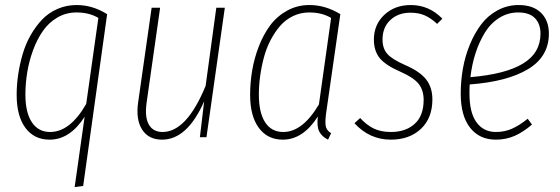

<svg xmlns="http://www.w3.org/2000/svg" viewBox="-20 -551 2247 771"><path d="M279.8 200.2 319.8 -82Q260.7 9.8 179.2 9.8Q117.2 9.8 82 -37.6Q46.9 -85 46.9 -169.9Q46.9 -210.4 53 -251.7Q59.1 -293 71 -333.7Q83 -374.5 103 -409.7Q123 -444.8 148.9 -472.2Q174.8 -499.5 210.7 -515.1Q246.6 -530.8 288.1 -530.8Q351.6 -530.8 410.2 -494.1L314 195.8ZM181.2 -21Q261.7 -21 326.2 -133.8L375 -479Q338.4 -501 287.1 -501Q245.1 -501 210.2 -480.5Q175.3 -460 152.1 -426.5Q128.9 -393.1 112.8 -349.4Q96.7 -305.7 89.4 -260.7Q82 -215.8 82 -170.9Q82 -99.1 107.9 -60.1Q133.8 -21 181.2 -21Z M630.9 9.8Q576.7 9.8 550.8 -30.5Q524.9 -70.8 534.7 -140.1L588.9 -520H623L568.8 -139.2Q560.5 -81.1 577.6 -51Q594.7 -21 632.8 -21Q729.5 -21 805.7 -206.1L848.6 -520H882.8L809.1 0H782.7L799.8 -144Q731.9 9.8 630.9 9.8Z M1222.7 -530.8Q1286.6 -530.8 1346.7 -494.1L1291.5 -109.9Q1284.7 -66.9 1287.6 -47.1Q1290.5 -27.3 1309.6 -16.1L1297.4 9.8Q1272.9 -2 1262.2 -22.5Q1251.5 -43 1256.3 -83Q1196.8 9.8 1115.7 9.8Q1054.2 9.8 1019.3 -37.6Q984.4 -85 984.4 -169.9Q984.4 -219.2 992.7 -268.3Q1001 -317.4 1019.5 -365.2Q1038.1 -413.1 1065.2 -449.5Q1092.3 -485.8 1133.1 -508.3Q1173.8 -530.8 1222.7 -530.8ZM1221.7 -501Q1187 -501 1157 -486.6Q1127 -472.2 1105.2 -447.3Q1083.5 -422.4 1066.7 -390.1Q1049.8 -357.9 1039.8 -320.6Q1029.8 -283.2 1024.7 -245.6Q1019.5 -208 1019.5 -170.9Q1019.5 -98.6 1044.7 -59.8Q1069.8 -21 1117.7 -21Q1195.3 -21 1260.7 -131.8L1309.6 -479Q1272.9 -501 1221.7 -501Z M1629.4 -530.8Q1703.1 -530.8 1756.3 -476.1L1735.4 -455.1Q1710 -478.5 1685.5 -489.3Q1661.1 -500 1628.4 -500Q1579.1 -500 1547.6 -470.7Q1516.1 -441.4 1516.1 -392.1Q1516.1 -356.4 1535.2 -334.7Q1554.2 -313 1606.4 -290Q1665.5 -264.6 1690.9 -232.4Q1716.3 -200.2 1716.3 -151.9Q1716.3 -76.7 1670.2 -33.4Q1624 9.8 1549.3 9.8Q1463.9 9.8 1403.3 -56.2L1426.3 -77.1Q1451.7 -49.3 1480.2 -35.2Q1508.8 -21 1550.3 -21Q1608.9 -21 1645 -53.5Q1681.2 -85.9 1681.2 -149.9Q1681.2 -188.5 1661.4 -213.9Q1641.6 -239.3 1587.4 -263.2Q1527.8 -289.1 1504.6 -317.9Q1481.4 -346.7 1481.4 -392.1Q1481.4 -452.1 1523.4 -491.5Q1565.4 -530.8 1629.4 -530.8Z M2184.1 -416Q2184.1 -323.7 2100.6 -273.4Q2017.1 -223.1 1866.2 -211.9Q1865.2 -199.7 1865.2 -175.8Q1865.2 -98.1 1893.6 -59.6Q1921.9 -21 1971.2 -21Q2006.3 -21 2036.1 -34.2Q2065.9 -47.4 2099.1 -74.2L2116.2 -50.8Q2080.6 -20 2045.9 -5.1Q2011.2 9.8 1971.2 9.8Q1905.3 9.8 1867.7 -38.1Q1830.1 -85.9 1830.1 -174.8Q1830.1 -226.6 1839.1 -276.9Q1848.1 -327.1 1867.2 -373Q1886.2 -418.9 1913.1 -454.1Q1939.9 -489.3 1978.8 -510Q2017.6 -530.8 2063 -530.8Q2120.6 -530.8 2152.3 -499.8Q2184.1 -468.8 2184.1 -416ZM2061 -501Q2019.5 -501 1984.9 -479.2Q1950.2 -457.5 1927.2 -420.2Q1904.3 -382.8 1889.6 -337.6Q1875 -292.5 1869.1 -241.2Q2009.8 -252.9 2080.1 -295.7Q2150.4 -338.4 2150.4 -416Q2150.4 -455.1 2128.2 -478Q2106 -501 2061 -501Z"/></svg>

Font: Fira Sans Compressed UltraLight
Style: Italic
Weight: 200
Width: 3
Italic angle: -8°
Designer: Carrois Corporate & Edenspiekermann AG
Foundry: Carrois Corporate GbR & Edenspiekermann AG
Version: Version 4.203;PS 004.203;hotconv 1.0.88;makeotf.lib2.5.64775